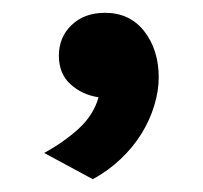

<svg xmlns="http://www.w3.org/2000/svg" viewBox="-20 -147 317 300"><path d="M144 -127Q183 -127 205.5 -98Q228 -69 228 -26Q228 -5 221 18Q214 41 201 62Q188 83 168.5 101.5Q149 120 125 133L49 92Q80 75 103 54Q126 33 134 5Q108 1 90 -15.5Q72 -32 72 -60Q72 -89 92 -108Q112 -127 144 -127Z"/></svg>

Font: Karla Tamil Upright
Style: Bold
Weight: 700
Designer: Jonathan Pinhorn
Foundry: Jonathan Pinhorn
Version: Version 1.001